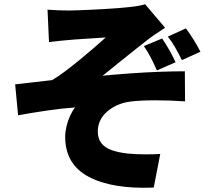

<svg xmlns="http://www.w3.org/2000/svg" viewBox="-20 -822 1040 913"><path d="M206 -776Q232 -774 257.5 -773Q283 -772 310 -772Q323 -772 349 -773Q375 -774 408.5 -775.5Q442 -777 477 -779Q512 -781 542.5 -783.5Q573 -786 592 -788Q620 -791 639.5 -794.5Q659 -798 670 -802L765 -690Q746 -678 718 -659Q690 -640 672 -625Q651 -609 630 -592Q609 -575 587.5 -558Q566 -541 545.5 -524.5Q525 -508 505.5 -492Q486 -476 468 -462Q530 -468 599.5 -473Q669 -478 736.5 -480.5Q804 -483 859 -483L860 -340Q789 -345 718 -345Q647 -345 600 -339Q567 -335 539 -322.5Q511 -310 489.5 -291.5Q468 -273 456.5 -249Q445 -225 445 -197Q445 -164 461.5 -142Q478 -120 510 -108.5Q542 -97 586 -92Q626 -88 670 -88Q714 -88 742 -90L711 70Q513 78 401.5 18.5Q290 -41 290 -171Q290 -195 296 -220.5Q302 -246 312.5 -269.5Q323 -293 337 -311Q276 -307 205 -296.5Q134 -286 66 -274L52 -421Q92 -425 140.5 -431Q189 -437 228 -441Q258 -459 292.5 -485Q327 -511 362 -540Q397 -569 428.5 -596Q460 -623 483 -644Q471 -643 453.5 -642Q436 -641 416.5 -639.5Q397 -638 377 -637Q357 -636 339.5 -634.5Q322 -633 310 -632Q292 -631 266.5 -628Q241 -625 213 -622ZM751 -639Q770 -611 786 -582.5Q802 -554 815 -526L726 -487Q711 -521 698 -546.5Q685 -572 664 -603ZM864 -687Q883 -662 901.5 -632Q920 -602 933 -576L845 -536Q829 -568 813.5 -595.5Q798 -623 778 -648Z"/></svg>

Font: Noto Sans JP Thin Black
Style: Regular
Weight: 900
Version: Version 2.004-H2;hotconv 1.0.118;makeotfexe 2.5.65603